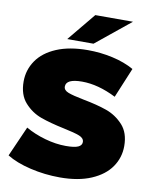

<svg xmlns="http://www.w3.org/2000/svg" viewBox="-99 -990 855 1079"><g transform="rotate(10 328.5 -450.5)"><path d="M13 -56 89 -228Q139 -199 201 -181.5Q263 -164 320 -164Q369 -164 390 -173.5Q411 -183 411 -202Q411 -224 383.5 -235Q356 -246 293 -259Q212 -276 158 -295.5Q104 -315 64 -359.5Q24 -404 24 -480Q24 -546 61 -600Q98 -654 171.5 -685Q245 -716 350 -716Q422 -716 491.5 -700.5Q561 -685 614 -655L543 -484Q440 -536 348 -536Q257 -536 257 -492Q257 -471 284 -460.5Q311 -450 373 -438Q453 -423 508 -403.5Q563 -384 603.5 -340Q644 -296 644 -220Q644 -154 607 -100.5Q570 -47 496.5 -15.5Q423 16 318 16Q231 16 148.5 -3.5Q66 -23 13 -56ZM356 -917H571L374 -757H224Z"/></g></svg>

Font: Montserrat Alternates Black
Style: Regular
Weight: 900
Designer: Julieta Ulanovsky
Foundry: Julieta Ulanovsky
Version: Version 7.200